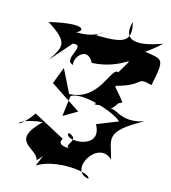

<svg xmlns="http://www.w3.org/2000/svg" viewBox="-93 -858 922 1035"><g transform="rotate(10 367.5 -341.0)"><path d="M450 -201C512 -61 285 -81 314 -129C385 -100 294 -63 329 -48C323 -49 257 -52 287 -92L120 -201C18 -78 -10 -160 166 -162C2 -29 164 -19 168 46C230 2 249 -85 169 75C273 20 472 62 460 96C343 68 479 -125 563 -27C548 -133 495 -171 705 -261C567 -229 536 -321 509 -290C632 -403 490 -357 422 -306C422 -304 473 -296 570 -341C517 -425 517 -408 519 -423C675 -450 616 -495 708 -460C761 -636 742 -600 598 -644C541 -638 562 -557 732 -691C700 -683 489 -621 550 -778C567 -669 522 -656 367 -673C443 -728 382 -652 257 -671C299 -679 319 -730 103 -699C224 -606 205 -582 139 -499L252 -607C333 -611 206 -515 273 -494C262 -535 336 -609 370 -522C556 -515 618 -637 520 -497C478 -523 448 -326 279 -336L227 -469L183 -379L344 -251L264 -213L288 -325C342 -361 531 -283 570 -237Z"/></g></svg>

Font: Asimov Silicon
Style: Regular
Weight: 400
Designer: Google
Version: Version 2.000980; 2014